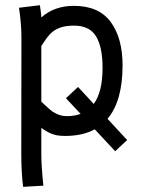

<svg xmlns="http://www.w3.org/2000/svg" viewBox="-20 -517 558 735"><path d="M372.6 -257.3Q372.6 -336.9 347.7 -377.9Q322.8 -418.9 263.2 -418.9Q230 -418.9 208 -410.4Q186 -401.9 171.6 -386.5Q157.2 -371.1 138.2 -340.8V-127.9Q168.9 -98.1 182.6 -88.9Q208 -72.3 235.8 -72.3Q264.6 -72.3 288.6 -81.1L232.4 -141.1L278.8 -184.1L338.9 -119.1Q372.6 -165 372.6 -257.3ZM62 -360.8V-372.6Q62 -426.3 52.7 -487.3L132.8 -497.1Q137.7 -464.8 138.2 -450.2Q188 -494.6 262.7 -494.6Q358.4 -494.6 403.8 -432.9Q449.2 -371.1 449.2 -266.6Q449.2 -130.4 391.6 -62L466.8 19L420.9 62L342.8 -22Q296.4 3.4 229 3.4Q220.2 3.4 211.9 2.7Q203.6 2 197.8 1Q191.9 0 184.8 -2.4Q177.7 -4.9 174.3 -6.1Q170.9 -7.3 164.3 -11Q157.7 -14.6 155.5 -15.9Q153.3 -17.1 146.5 -21.7Q139.6 -26.4 138.2 -27.3V73.7Q138.2 118.2 146 193.8L68.4 198.2Q61.5 142.6 61.5 71.3Z"/></svg>

Font: FantasqueSansM Nerd Font
Style: Regular
Weight: 400
Monospace: yes
Designer: Jany Belluz
Version: Version 1.8.0 ; ttfautohint (v1.8.2);Nerd Fonts 3.4.0